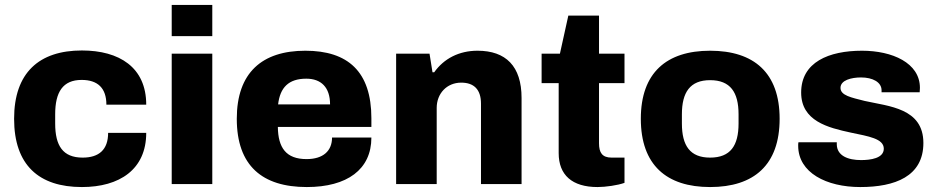

<svg xmlns="http://www.w3.org/2000/svg" viewBox="-20 -744 3788 776"><path d="M311 12C463 12 571 -59 571 -207H417C417 -139 380 -107 314 -107C234 -107 203 -155 203 -245V-282C203 -372 234 -421 310 -421C375 -421 410 -388 410 -321H571C571 -472 462 -540 311 -540C138 -540 37 -450 37 -264C37 -77 137 12 311 12Z M674 -598H838V-724H674ZM674 0H838V-527H674Z M1220 12C1383 12 1481 -59 1481 -188H1322C1322 -134 1286 -101 1219 -101C1136 -101 1104 -147 1103 -231H1481V-266C1481 -455 1386 -539 1214 -539C1039 -539 937 -450 937 -264C937 -74 1040 12 1220 12ZM1104 -322C1112 -390 1146 -426 1218 -426C1277 -426 1314 -392 1314 -322Z M1581 0H1745V-308C1745 -366 1786 -410 1844 -410C1895 -410 1924 -383 1924 -325V0H2088V-348C2088 -477 2024 -539 1910 -539C1835 -539 1774 -507 1735 -452H1728L1716 -527H1581Z M2395 12C2427 12 2477 5 2504 -5V-107H2452C2414 -107 2401 -127 2401 -165V-408H2504V-527H2401V-681H2277L2243 -527H2169V-408H2238V-125C2238 -37 2292 12 2395 12Z M2850 12C3027 12 3131 -77 3131 -264C3131 -450 3027 -539 2850 -539C2674 -539 2570 -450 2570 -264C2570 -77 2674 12 2850 12ZM2850 -107C2769 -107 2736 -155 2736 -245V-282C2736 -371 2769 -420 2850 -420C2932 -420 2965 -371 2965 -282V-245C2965 -155 2932 -107 2850 -107Z M3457 12C3597 12 3712 -31 3712 -166C3712 -307 3573 -314 3475 -336C3420 -350 3377 -358 3377 -389C3377 -420 3421 -431 3460 -431C3507 -431 3543 -412 3543 -379V-371H3697C3697 -373 3698 -382 3698 -389C3698 -490 3586 -539 3464 -539C3330 -539 3218 -493 3218 -370C3218 -255 3326 -228 3419 -208C3490 -193 3552 -184 3552 -143C3552 -104 3498 -97 3460 -97C3408 -97 3363 -114 3362 -160V-169H3207C3206 -165 3206 -160 3206 -155C3206 -46 3320 12 3457 12Z"/></svg>

Font: Archivo ExtraBold
Style: Regular
Weight: 800
Designer: Hector Gatti
Foundry: Omnibus-Type
Version: Version 2.001